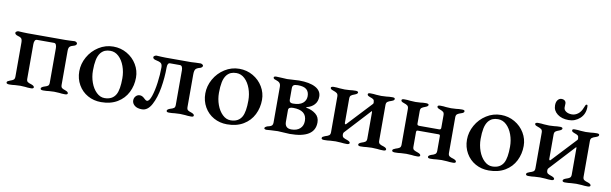

<svg xmlns="http://www.w3.org/2000/svg" viewBox="-44 -1038 4671 1469"><g transform="rotate(10 2292.0 -304.0)"><path d="M23 -8Q23 -15 29 -19Q35 -23 46 -27Q65 -33 73.5 -40Q82 -47 82 -65V-328Q82 -353 73.5 -361.5Q65 -370 42 -376Q35 -378 29 -383Q23 -388 23 -395Q23 -401 31 -405.5Q39 -410 44 -410Q60 -410 82 -408L116 -407H408L442 -408Q466 -410 482 -410Q487 -410 494.5 -405.5Q502 -401 502 -395Q502 -388 496.5 -383Q491 -378 484 -376Q460 -370 450.5 -361Q441 -352 441 -327V-64Q441 -46 449.5 -39.5Q458 -33 477 -27Q499 -19 499 -8Q499 3 478 3Q452 3 434 0Q410 -2 394 -2Q377 -2 355 0Q336 3 309 3Q288 3 288 -8Q288 -19 310 -27Q331 -33 340 -39.5Q349 -46 349 -64V-333Q349 -348 344 -359Q339 -370 328 -370H196Q184 -370 179 -359Q174 -348 174 -333V-64Q174 -46 183 -39.5Q192 -33 213 -27Q235 -19 235 -8Q235 3 214 3Q187 3 169 0Q149 -2 131 -2Q114 -2 90 0Q72 3 45 3Q37 3 30 0.5Q23 -2 23 -8Z M556 -190Q556 -248 586 -301.5Q616 -355 668 -388Q720 -421 781 -421Q839 -421 887.5 -393Q936 -365 964 -318Q992 -271 992 -217Q992 -155 965.5 -102Q939 -49 886.5 -17.5Q834 14 760 14Q703 14 656.5 -12Q610 -38 583 -85Q556 -132 556 -190ZM869 -68Q890 -107 890 -193Q890 -243 874 -287Q858 -331 829.5 -358Q801 -385 764 -385Q740 -385 722 -377.5Q704 -370 689 -352Q672 -330 665 -295.5Q658 -261 658 -213Q658 -164 674 -120Q690 -76 718.5 -48.5Q747 -21 781 -21Q843 -21 869 -68Z M1001 -42Q1001 -61 1013.5 -75Q1026 -89 1045 -89Q1064 -89 1082 -71Q1083 -70 1090.5 -63.5Q1098 -57 1105 -57Q1123 -57 1138 -101Q1153 -145 1161.5 -208.5Q1170 -272 1170 -327Q1170 -352 1158 -361Q1146 -370 1115 -376Q1107 -378 1101 -382.5Q1095 -387 1095 -395Q1095 -401 1103.5 -405.5Q1112 -410 1117 -410Q1131 -410 1155 -408L1188 -407H1386Q1401 -407 1423 -409L1460 -410Q1465 -410 1473 -405.5Q1481 -401 1481 -395Q1481 -388 1475 -383Q1469 -378 1463 -376Q1438 -370 1428.5 -359Q1419 -348 1419 -316V-64Q1419 -46 1427.5 -39.5Q1436 -33 1456 -27Q1478 -19 1478 -8Q1478 3 1459 3Q1431 3 1412 0Q1388 -2 1372 -2Q1355 -2 1331 0Q1312 3 1286 3Q1267 3 1267 -8Q1267 -19 1289 -27Q1310 -33 1319 -39.5Q1328 -46 1328 -64V-334Q1328 -348 1323 -359Q1318 -370 1306 -370H1229Q1209 -370 1209 -333Q1209 -256 1195.5 -176Q1182 -96 1152.5 -41Q1123 14 1078 14Q1041 14 1021 -2.5Q1001 -19 1001 -42Z M1535 -190Q1535 -248 1565 -301.5Q1595 -355 1647 -388Q1699 -421 1760 -421Q1818 -421 1866.5 -393Q1915 -365 1943 -318Q1971 -271 1971 -217Q1971 -155 1944.5 -102Q1918 -49 1865.5 -17.5Q1813 14 1739 14Q1682 14 1635.5 -12Q1589 -38 1562 -85Q1535 -132 1535 -190ZM1848 -68Q1869 -107 1869 -193Q1869 -243 1853 -287Q1837 -331 1808.5 -358Q1780 -385 1743 -385Q1719 -385 1701 -377.5Q1683 -370 1668 -352Q1651 -330 1644 -295.5Q1637 -261 1637 -213Q1637 -164 1653 -120Q1669 -76 1697.5 -48.5Q1726 -21 1760 -21Q1822 -21 1848 -68Z M2419 -120Q2419 3 2224 3Q2215 3 2187 1Q2136 -2 2132 -2Q2102 -1 2076 0.5Q2050 2 2044 3Q2037 3 2031.5 0.5Q2026 -2 2026 -7Q2026 -16 2046 -24Q2050 -25 2063 -28.5Q2076 -32 2082 -39.5Q2088 -47 2088 -60V-338Q2088 -359 2078.5 -369Q2069 -379 2049 -385Q2029 -390 2029 -401Q2029 -411 2049 -411Q2072 -411 2096 -409Q2116 -407 2132 -407Q2144 -407 2168 -409Q2213 -412 2225 -412Q2307 -412 2352.5 -387.5Q2398 -363 2398 -317Q2398 -279 2375.5 -254.5Q2353 -230 2318 -222Q2309 -219 2318 -216Q2359 -209 2389 -185.5Q2419 -162 2419 -120ZM2180 -254Q2180 -230 2208 -230Q2260 -230 2285 -251Q2310 -272 2310 -305Q2310 -339 2289.5 -357Q2269 -375 2222 -375Q2198 -375 2189 -368Q2180 -361 2180 -345ZM2322 -115Q2322 -198 2216 -198Q2180 -198 2180 -175V-84Q2180 -33 2231 -33Q2273 -33 2297.5 -55Q2322 -77 2322 -115ZM2046 3H2044Z M2471 -8Q2471 -15 2477 -19Q2483 -23 2494 -27Q2515 -33 2524.5 -40Q2534 -47 2534 -65V-342Q2534 -360 2524.5 -367.5Q2515 -375 2496 -381Q2484 -385 2478.5 -389Q2473 -393 2473 -400Q2473 -405 2479.5 -407.5Q2486 -410 2493 -410Q2521 -410 2540 -407Q2564 -405 2581 -405Q2598 -405 2620 -407Q2640 -410 2666 -410Q2673 -410 2679 -407.5Q2685 -405 2685 -400Q2685 -389 2663 -381Q2643 -374 2634.5 -367Q2626 -360 2626 -342V-153Q2626 -147 2630 -144.5Q2634 -142 2637 -146L2810 -331Q2811 -332 2813.5 -335Q2816 -338 2816 -344Q2816 -362 2808.5 -368.5Q2801 -375 2782 -381Q2771 -385 2765.5 -389Q2760 -393 2760 -400Q2760 -410 2779 -410Q2806 -410 2825 -407Q2847 -405 2864 -405Q2880 -405 2904 -407Q2924 -410 2951 -410Q2970 -410 2970 -400Q2970 -393 2964.5 -389Q2959 -385 2948 -381Q2928 -375 2918 -367.5Q2908 -360 2908 -342V-65Q2908 -47 2918 -40Q2928 -33 2950 -27Q2972 -19 2972 -8Q2972 -2 2966 0.5Q2960 3 2953 3Q2925 3 2905 0Q2879 -2 2863 -2Q2846 -2 2822 0Q2801 3 2774 3Q2767 3 2761 0.5Q2755 -2 2755 -8Q2755 -19 2777 -27Q2797 -33 2806.5 -40Q2816 -47 2816 -65V-271Q2816 -281 2811 -276L2632 -82Q2626 -77 2626 -65Q2626 -47 2635.5 -40.5Q2645 -34 2667 -27Q2689 -19 2689 -8Q2689 -3 2683 0Q2677 3 2670 3Q2643 3 2622 0Q2598 -2 2581 -2Q2565 -2 2539 0Q2520 3 2491 3Q2471 3 2471 -8Z M3019 -8Q3019 -15 3025 -19Q3031 -23 3042 -27Q3063 -33 3072.5 -40Q3082 -47 3082 -65V-342Q3082 -360 3073 -367.5Q3064 -375 3045 -381Q3033 -385 3027.5 -389Q3022 -393 3022 -400Q3022 -410 3044 -410Q3071 -410 3089 -407Q3113 -405 3130 -405Q3147 -405 3169 -407Q3185 -410 3212 -410Q3220 -410 3226.5 -407.5Q3233 -405 3233 -400Q3233 -389 3211 -381Q3191 -374 3182.5 -367Q3174 -360 3174 -342V-243Q3174 -230 3191 -230H3345Q3359 -230 3359 -245V-342Q3359 -360 3351 -367Q3343 -374 3324 -381Q3313 -385 3307.5 -389Q3302 -393 3302 -400Q3302 -410 3323 -410Q3349 -410 3367 -407Q3389 -405 3406 -405Q3422 -405 3446 -407Q3464 -410 3491 -410Q3512 -410 3512 -400Q3512 -387 3490 -381Q3470 -375 3460 -367.5Q3450 -360 3450 -342V-65Q3450 -47 3460 -40Q3470 -33 3492 -27Q3514 -19 3514 -8Q3514 3 3493 3Q3467 3 3446 0Q3422 -2 3405 -2Q3388 -2 3364 0Q3345 3 3318 3Q3297 3 3297 -8Q3297 -19 3319 -27Q3338 -32 3348.5 -39.5Q3359 -47 3359 -65V-179Q3359 -187 3356 -189.5Q3353 -192 3346 -192H3186Q3180 -192 3177 -189Q3174 -186 3174 -178V-65Q3174 -47 3183.5 -40.5Q3193 -34 3215 -27Q3237 -19 3237 -8Q3237 3 3216 3Q3189 3 3171 0Q3147 -2 3130 -2Q3114 -2 3088 0Q3069 3 3041 3Q3033 3 3026 0.5Q3019 -2 3019 -8Z M3568 -190Q3568 -248 3598 -301.5Q3628 -355 3680 -388Q3732 -421 3793 -421Q3851 -421 3899.5 -393Q3948 -365 3976 -318Q4004 -271 4004 -217Q4004 -155 3977.5 -102Q3951 -49 3898.5 -17.5Q3846 14 3772 14Q3715 14 3668.5 -12Q3622 -38 3595 -85Q3568 -132 3568 -190ZM3881 -68Q3902 -107 3902 -193Q3902 -243 3886 -287Q3870 -331 3841.5 -358Q3813 -385 3776 -385Q3752 -385 3734 -377.5Q3716 -370 3701 -352Q3684 -330 3677 -295.5Q3670 -261 3670 -213Q3670 -164 3686 -120Q3702 -76 3730.5 -48.5Q3759 -21 3793 -21Q3855 -21 3881 -68Z M4059 -8Q4059 -15 4065 -19Q4071 -23 4082 -27Q4103 -33 4112.5 -40Q4122 -47 4122 -65V-342Q4122 -360 4112.5 -367.5Q4103 -375 4084 -381Q4072 -385 4066.5 -389Q4061 -393 4061 -400Q4061 -405 4067.5 -407.5Q4074 -410 4081 -410Q4109 -410 4128 -407Q4152 -405 4169 -405Q4186 -405 4208 -407Q4228 -410 4254 -410Q4261 -410 4267 -407.5Q4273 -405 4273 -400Q4273 -389 4251 -381Q4231 -374 4222.5 -367Q4214 -360 4214 -342V-153Q4214 -147 4218 -144.5Q4222 -142 4225 -146L4398 -331Q4399 -332 4401.5 -335Q4404 -338 4404 -344Q4404 -362 4396.5 -368.5Q4389 -375 4370 -381Q4359 -385 4353.5 -389Q4348 -393 4348 -400Q4348 -410 4367 -410Q4394 -410 4413 -407Q4435 -405 4452 -405Q4468 -405 4492 -407Q4512 -410 4539 -410Q4558 -410 4558 -400Q4558 -393 4552.5 -389Q4547 -385 4536 -381Q4516 -375 4506 -367.5Q4496 -360 4496 -342V-65Q4496 -47 4506 -40Q4516 -33 4538 -27Q4560 -19 4560 -8Q4560 -2 4554 0.5Q4548 3 4541 3Q4513 3 4493 0Q4467 -2 4451 -2Q4434 -2 4410 0Q4389 3 4362 3Q4355 3 4349 0.5Q4343 -2 4343 -8Q4343 -19 4365 -27Q4385 -33 4394.5 -40Q4404 -47 4404 -65V-271Q4404 -281 4399 -276L4220 -82Q4214 -77 4214 -65Q4214 -47 4223.5 -40.5Q4233 -34 4255 -27Q4277 -19 4277 -8Q4277 -3 4271 0Q4265 3 4258 3Q4231 3 4210 0Q4186 -2 4169 -2Q4153 -2 4127 0Q4108 3 4079 3Q4059 3 4059 -8ZM4186 -565Q4186 -592 4198 -607Q4210 -622 4227 -622Q4244 -622 4253 -613.5Q4262 -605 4262 -592L4261 -562Q4261 -543 4279 -531Q4297 -519 4324 -519Q4349 -519 4371.5 -535.5Q4394 -552 4407 -587Q4413 -603 4416 -607.5Q4419 -612 4424 -612Q4429 -612 4430.5 -608.5Q4432 -605 4432 -596Q4432 -540 4395 -506Q4358 -472 4307 -472Q4254 -472 4220 -498Q4186 -524 4186 -565Z"/></g></svg>

Font: EB Garamond Medium
Style: Regular
Weight: 500
Designer: Georg Duffner and Octavio Pardo
Foundry: Georg Duffner
Version: Version 1.000